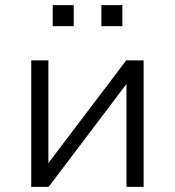

<svg xmlns="http://www.w3.org/2000/svg" viewBox="-20 -730 683 750"><path d="M102 0V-494H169V-93L473 -494H541V0H474V-402L170 0ZM376 -628V-710H458V-628ZM186 -628V-710H268V-628Z"/></svg>

Font: Nunito Sans 7pt Light
Style: Regular
Weight: 300
Designer: Vernon Adams
Foundry: Vernon Adams
Version: Version 3.101;gftools[0.9.27]